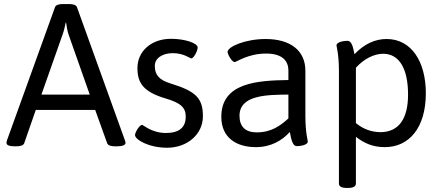

<svg xmlns="http://www.w3.org/2000/svg" viewBox="-20 -722 2184 950"><path d="M321 -702H292C272 -702 256 -698 252 -686L15 -29C13 -23 12 -19 12 -15C12 -4 25 2 55 2H60C80 2 96 -2 100 -14L157 -178H451L510 -14C514 -2 530 2 550 2H558C588 2 601 -5 601 -15C601 -19 600 -23 598 -28L361 -686C357 -698 341 -702 321 -702ZM307 -610C310 -591 313 -570 319 -552L424 -254H185L290 -552C297 -571 301 -591 305 -610Z M826 -530C729 -530 660 -469 660 -385C660 -310 691 -267 799 -235C874 -213 899 -190 899 -145C899 -90 865 -64 801 -64C730 -64 690 -104 683 -104C669 -104 648 -65 648 -54C648 -31 716 9 807 9C906 9 984 -57 984 -147C984 -238 947 -271 824 -309C768 -326 746 -351 746 -396C746 -435 785 -459 835 -459C889 -459 921 -433 926 -433C939 -433 958 -471 958 -487C958 -509 894 -530 826 -530Z M1294 -529C1194 -529 1106 -491 1106 -465C1106 -454 1127 -415 1141 -415C1151 -415 1206 -457 1297 -457C1380 -457 1407 -418 1407 -373V-326C1254 -324 1075 -313 1075 -144C1075 -41 1149 6 1246 6C1321 6 1376 -27 1414 -69C1420 -41 1425 1 1449 1C1462 1 1503 -3 1503 -22C1503 -27 1491 -66 1491 -148V-372C1491 -471 1418 -529 1294 -529ZM1407 -254V-136C1367 -100 1323 -67 1250 -67C1194 -67 1165 -96 1165 -149C1165 -253 1303 -253 1407 -254Z M1893 -529C1836 -529 1783 -505 1734 -454C1728 -480 1723 -520 1699 -520C1686 -520 1645 -516 1645 -497C1645 -492 1657 -453 1657 -371V186C1657 200 1669 208 1697 208H1701C1729 208 1741 200 1741 186V-45C1780 -15 1822 6 1884 6C2003 6 2087 -88 2087 -261C2087 -415 2017 -529 1893 -529ZM1876 -456C1955 -456 1999 -383 1999 -254C1999 -135 1954 -70 1865 -68C1819 -68 1777 -83 1741 -113V-387C1782 -432 1832 -456 1876 -456Z"/></svg>

Font: Asap
Style: Regular
Weight: 400
Designer: Pablo Cosgaya
Foundry: Pablo Cosgaya
Version: Version 1.007;PS 001.007;hotconv 1.0.70;makeotf.lib2.5.58329